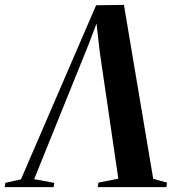

<svg xmlns="http://www.w3.org/2000/svg" viewBox="-64 -767 710 787"><path d="M444 -747 564 -34 620.5 -18.5 618.5 0H336.5L339.5 -18.5L421 -34.5L344.5 -556.5L328.5 -699.5L347.5 -712.5L301 -589.5L76 -32.5L158.5 -17.5L156 0H-44.5L-42 -17.5L22 -32L330 -745.5Z"/></svg>

Font: Merriweather 144pt SemiBold
Style: Italic
Weight: 600
Italic angle: -7.8°
Version: Version 2.101